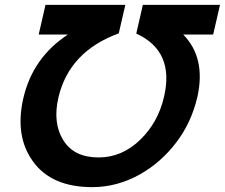

<svg xmlns="http://www.w3.org/2000/svg" viewBox="-20 -734 924 789"><path d="M385 -87Q481 -87 555.5 -159Q630 -231 654 -336Q698 -524 540 -596L567 -714H884L856 -592H733Q827 -496 791 -335Q766 -229 703.5 -147.5Q641 -66 556 -18Q462 35 359 35Q192 35 116 -70Q40 -174 76 -331Q115 -498 259 -592H139L167 -714H495L468 -597Q264 -522 220 -333Q196 -229 240 -158Q284 -87 385 -87Z"/></svg>

Font: Miedinger
Style: Bold-Italic
Weight: 700
Italic angle: -13°
Version: Version 001.000